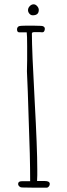

<svg xmlns="http://www.w3.org/2000/svg" viewBox="-20 -875 310 891"><path d="M82 -5Q75 -5 69.5 -10Q64 -15 64 -21Q64 -34 81 -34H120Q120 -149 113 -324Q109 -464 105 -544L106 -595V-661Q106 -711 104 -725H69Q59 -725 59 -739Q59 -748 67 -753Q74 -756 104 -756H132Q147 -755 170 -755Q178 -755 183 -751.5Q188 -748 188 -741Q188 -735 185 -730Q182 -725 176 -725Q169 -725 164 -726H152H142Q132 -726 130 -724L128 -720Q128 -642 141 -405Q153 -186 153 -90V-62Q152 -49 152 -35H188Q211 -35 211 -21Q211 -15 206.5 -9.5Q202 -4 197 -4H143Q119 -5 82 -5ZM110 -828Q110 -838 118 -846.5Q126 -855 136 -855Q145 -855 152.5 -846.5Q160 -838 160 -829Q160 -804 132 -804Q123 -804 116.5 -811.5Q110 -819 110 -828Z"/></svg>

Font: Amatic SC
Style: Regular
Weight: 400
Designer: Multiple Designers
Foundry: Vernon Adams
Version: Version 2.505